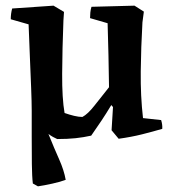

<svg xmlns="http://www.w3.org/2000/svg" viewBox="-20 -480 610 678"><path d="M114 178 96 168Q93 144 92.5 99Q92 54 92 3Q92 -48 92 -89Q92 -118 90 -169Q88 -220 85.5 -279.5Q83 -339 81 -394L18 -412Q18 -432 23 -450L169 -460L206 -438L204 -408Q200 -307 199.5 -219.5Q199 -132 208 -81Q225 -75 241.5 -71Q258 -67 271 -67Q290 -77 313.5 -107Q337 -137 365 -172Q364 -230 363 -285.5Q362 -341 360 -398L298 -416Q298 -426 299 -436Q300 -446 303 -456L455 -460L488 -439L483 -401Q478 -314 477 -227.5Q476 -141 485 -63L549 -56Q554 -40 553 -25Q519 -15 481 -5.5Q443 4 399 10L374 -20L379 -102L373 -109Q355 -79 338 -53.5Q321 -28 302 -1Q275 5 247 8Q219 11 182 11Q175 8 167 3.5Q159 -1 151 -7Q172 45 189 83Q206 121 212 155Q194 162 164.5 168.5Q135 175 114 178Z"/></svg>

Font: Labrada SemiBold
Style: Regular
Weight: 600
Designer: Mercedes Jáuregui
Foundry: Omnibus-Type Team
Version: Version 1.000; ttfautohint (v1.8.4.7-5d5b)